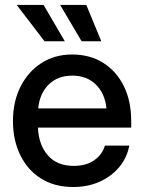

<svg xmlns="http://www.w3.org/2000/svg" viewBox="-20 -749 584 781"><path d="M278.3 11.7Q201.7 11.7 146.7 -22.9Q91.8 -57.6 62.3 -118.4Q32.7 -179.2 32.7 -256.8Q32.7 -335.4 63.5 -396.5Q94.2 -457.5 148.4 -492.4Q202.6 -527.3 272.9 -527.3Q346.2 -527.3 400.1 -493.2Q454.1 -459 483.9 -398.2Q513.7 -337.4 513.7 -257.8V-230H134.3Q137.2 -160.2 174.6 -117.2Q211.9 -74.2 279.8 -74.2Q330.6 -74.2 363.3 -97.2Q396 -120.1 406.7 -156.7H505.9Q496.6 -106.9 464.6 -68.8Q432.6 -30.8 384.5 -9.5Q336.4 11.7 278.3 11.7ZM135.3 -308.1H413.1Q406.7 -369.6 369.6 -405.5Q332.5 -441.4 273.9 -441.4Q215.3 -441.4 178.5 -405.5Q141.6 -369.6 135.3 -308.1ZM161.1 -581.1 47.9 -729H157.2L243.7 -581.1ZM312 -581.1 224.6 -729H331.1L392.1 -581.1Z"/></svg>

Font: Inter Display Medium
Style: Regular
Weight: 500
Designer: Rasmus Andersson
Foundry: rsms
Version: Version 4.001;git-9221beed3